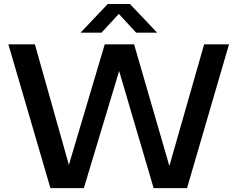

<svg xmlns="http://www.w3.org/2000/svg" viewBox="-20 -968 1222 988"><path d="M239.5 0 23 -740H159.5L334.5 -119.5L519 -740H670L851.5 -114L1030.5 -740H1158.5L942.5 0H770.5L593 -602.5L411.5 0ZM394.5 -800 534.5 -947.5H648.5L788.5 -800H680.5L591.5 -896.5L502.5 -800Z"/></svg>

Font: Encode Sans Semi Expanded SemiBold
Style: Regular
Weight: 600
Width: 6
Designer: Multiple Designers
Foundry: Impallari Type
Version: Version 3.000; ttfautohint (v1.8.3) -l 8 -r 50 -G 200 -x 14 